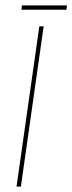

<svg xmlns="http://www.w3.org/2000/svg" viewBox="-20 -688 267 708"><path d="M41 0 125 -591H141L57 0ZM59 -652 61 -668H227L225 -652Z"/></svg>

Font: Alumni Sans Pinstripe
Style: Italic
Weight: 400
Italic angle: -8°
Designer: Robert E. Leuschke
Foundry: Robert E. Leuschke
Version: Version 1.010; ttfautohint (v1.8.4.7-5d5b)